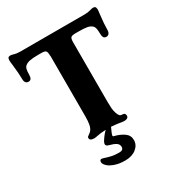

<svg xmlns="http://www.w3.org/2000/svg" viewBox="-208 -809 1073 1161"><g transform="rotate(-30 328.5 -229.0)"><path d="M199 -10Q199 -15 202.5 -18.5Q206 -22 214.5 -27.5Q223 -33 229 -40Q240 -53 244.5 -75Q249 -97 249 -130V-553Q248 -554 248 -557Q248 -582 241 -589.5Q234 -597 209 -597H187Q152 -597 130.5 -593Q109 -589 96 -578Q87 -570 84 -557Q81 -544 81 -525Q81 -504 75.5 -494.5Q70 -485 56 -485Q45 -485 38 -493.5Q31 -502 31 -518Q31 -558 23 -625Q20 -646 20 -656Q20 -660 22 -668Q25 -678 41 -678Q48 -678 64 -673Q80 -668 105 -668H552Q577 -668 593 -673Q609 -678 616 -678Q632 -678 635 -668Q637 -660 637 -656Q637 -646 634 -625Q626 -558 626 -518Q626 -502 619 -493.5Q612 -485 601 -485Q587 -485 581.5 -494.5Q576 -504 576 -525Q576 -544 573 -557.5Q570 -571 561 -579Q548 -590 527.5 -593.5Q507 -597 470 -597H448Q423 -597 416 -589.5Q409 -582 409 -557V-140Q409 -115 410.5 -96.5Q412 -78 418 -60Q424 -43 430 -36.5Q436 -30 449 -30H451Q460 -30 464.5 -24.5Q469 -19 469 -10Q469 -1 461.5 4.5Q454 10 439 10Q428 10 408 6Q374 1 352 0Q349 8 342 22.5Q335 37 333 46Q332 48 332 51Q332 57 340 58Q377 67 404.5 86Q432 105 432 138Q432 173 402.5 196.5Q373 220 326 220Q285 220 256 210Q227 200 213 188Q192 170 192 155Q192 149 195 144Q198 139 203 139Q212 139 225 144Q246 151 267 155.5Q288 160 318 160Q347 160 347 137Q347 119 331.5 108.5Q316 98 285 90Q266 85 266 73Q266 66 270 58Q274 50 285.5 34Q297 18 308 7L315 0Q277 1 252 7Q240 10 229 10Q199 10 199 -10Z"/></g></svg>

Font: Raigarh
Style: Bold
Weight: 700
Designer: jaikishan Patel
Foundry: MagicType
Version: Version 1.000